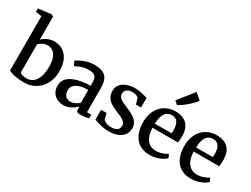

<svg xmlns="http://www.w3.org/2000/svg" viewBox="-69 -1527 2859 2187"><g transform="rotate(30 1360.0 -433.0)"><path d="M-2.5 -753.5V-798.5L165.5 -819H168.5L193.5 -803V-501.5Q209.5 -517.5 232.8 -532.8Q256 -548 286.2 -557.8Q316.5 -567.5 352 -567.5Q410 -567.5 459 -539.5Q508 -511.5 538 -451.8Q568 -392 568 -296.5Q568 -231.5 547.8 -175.8Q527.5 -120 489.8 -78Q452 -36 398.5 -12.5Q345 11 278 11Q223 11 180 3.8Q137 -3.5 110 -12.5Q83 -21.5 76 -27V-742ZM305.5 -491Q280 -491 258.2 -482.5Q236.5 -474 219.8 -462Q203 -450 193.5 -439V-73.5Q199.5 -59.5 226 -51.5Q252.5 -43.5 283.5 -43.5Q330.5 -43.5 365.5 -70.5Q400.5 -97.5 420.2 -150.2Q440 -203 440.5 -281Q442 -355.5 423.8 -402Q405.5 -448.5 374.5 -469.8Q343.5 -491 305.5 -491Z M797 11Q752.5 11 714.5 -7Q676.5 -25 653.5 -61Q630.5 -97 630.5 -151Q630.5 -200.5 657.2 -235.2Q684 -270 730 -291.8Q776 -313.5 835 -324.2Q894 -335 958.5 -336V-368.5Q958.5 -410.5 949.5 -435.5Q940.5 -460.5 917 -471.5Q893.5 -482.5 849.5 -482.5Q792 -482.5 748.8 -465Q705.5 -447.5 681 -435L654 -490.5Q665 -500 698.2 -518Q731.5 -536 779.2 -550.5Q827 -565 880.5 -565Q952 -565 994 -544.2Q1036 -523.5 1054.2 -479.8Q1072.5 -436 1072.5 -367.5V-54L1129 -53.5V-6Q1118 -3.5 1098.8 0Q1079.5 3.5 1057.8 6.2Q1036 9 1018 9Q989 9 977.5 0.2Q966 -8.5 966 -38.5V-69Q954 -55.5 929.8 -36.5Q905.5 -17.5 872 -3.2Q838.5 11 797 11ZM849 -62.5Q874 -62.5 904.8 -76.8Q935.5 -91 958.5 -112V-281Q889.5 -281 844.8 -265.2Q800 -249.5 778.5 -223.2Q757 -197 757 -164Q757 -129 769 -106.5Q781 -84 801.8 -73.2Q822.5 -62.5 849 -62.5Z M1394 11Q1353 11 1314.5 3.5Q1276 -4 1245.5 -13.8Q1215 -23.5 1198 -30V-159H1269.5L1289.5 -81Q1295.5 -72 1311.5 -63Q1327.5 -54 1349.2 -48.5Q1371 -43 1394 -43Q1430.5 -43 1453.5 -52.8Q1476.5 -62.5 1487.2 -80Q1498 -97.5 1498 -120.5Q1498 -148.5 1479.5 -167.5Q1461 -186.5 1426.8 -202.8Q1392.5 -219 1345.5 -238Q1299 -257 1266.8 -281Q1234.5 -305 1218.2 -337.5Q1202 -370 1202 -415Q1202 -460 1228.5 -493.8Q1255 -527.5 1301.8 -546.5Q1348.5 -565.5 1409 -565.5Q1454 -565.5 1487 -559Q1520 -552.5 1542.5 -545.2Q1565 -538 1578.5 -535V-408.5H1512L1490.5 -483Q1486 -491 1473.8 -497.5Q1461.5 -504 1444.5 -508.2Q1427.5 -512.5 1408 -512.5Q1379 -512.5 1357 -503.8Q1335 -495 1323 -479Q1311 -463 1311 -441.5Q1311 -409 1329.2 -389Q1347.5 -369 1377 -355.2Q1406.5 -341.5 1439.5 -328Q1471.5 -314.5 1502.2 -299.2Q1533 -284 1557.5 -264.2Q1582 -244.5 1596.8 -217.2Q1611.5 -190 1611.5 -152Q1611.5 -104.5 1586.5 -67.8Q1561.5 -31 1512.8 -10Q1464 11 1394 11Z M1935 11Q1849 11 1793 -25.8Q1737 -62.5 1709.8 -127.5Q1682.5 -192.5 1682.5 -277.5Q1682.5 -344 1701.8 -397.8Q1721 -451.5 1756.2 -489.2Q1791.5 -527 1839.5 -547.2Q1887.5 -567.5 1945.5 -567.5Q2041.5 -567.5 2093.8 -515.8Q2146 -464 2148.5 -368Q2148.5 -337 2147 -314Q2145.5 -291 2141.5 -274H1806.5Q1808 -227 1818.8 -188.5Q1829.5 -150 1850 -122.2Q1870.5 -94.5 1900.5 -79.5Q1930.5 -64.5 1970 -64.5Q2011 -64.5 2053 -79.2Q2095 -94 2118 -111L2139 -64.5Q2122 -46.5 2090 -29.2Q2058 -12 2017.8 -0.5Q1977.5 11 1935 11ZM1807 -328 2027 -328.5Q2028 -338 2028.8 -350Q2029.5 -362 2029.5 -372Q2029.5 -433 2006.5 -471.2Q1983.5 -509.5 1928.5 -509.5Q1903.5 -509.5 1882.2 -500.5Q1861 -491.5 1844.8 -470.8Q1828.5 -450 1818.8 -415Q1809 -380 1807 -328ZM1918 -638.5 1876.5 -674.5 2038.5 -878.5 2119 -809.5Q2108 -790.5 2083.2 -765Q2058.5 -739.5 2028 -713.5Q1997.5 -687.5 1968.5 -667.2Q1939.5 -647 1919.5 -638.5Z M2477 11Q2391 11 2335 -25.8Q2279 -62.5 2251.8 -127.5Q2224.5 -192.5 2224.5 -277.5Q2224.5 -344 2243.8 -397.8Q2263 -451.5 2298.2 -489.2Q2333.5 -527 2381.5 -547.2Q2429.5 -567.5 2487.5 -567.5Q2583.5 -567.5 2635.8 -515.8Q2688 -464 2690.5 -368Q2690.5 -337 2689 -314Q2687.5 -291 2683.5 -274H2348.5Q2350 -227 2360.8 -188.5Q2371.5 -150 2392 -122.2Q2412.5 -94.5 2442.5 -79.5Q2472.5 -64.5 2512 -64.5Q2553 -64.5 2595 -79.2Q2637 -94 2660 -111L2681 -64.5Q2664 -46.5 2632 -29.2Q2600 -12 2559.8 -0.5Q2519.5 11 2477 11ZM2349 -328 2569 -328.5Q2570 -338 2570.8 -350Q2571.5 -362 2571.5 -372Q2571.5 -433 2548.5 -471.2Q2525.5 -509.5 2470.5 -509.5Q2445.5 -509.5 2424.2 -500.5Q2403 -491.5 2386.8 -470.8Q2370.5 -450 2360.8 -415Q2351 -380 2349 -328Z"/></g></svg>

Font: Merriweather 24pt SemiBold
Style: Regular
Weight: 600
Designer: Eben Sorkin
Foundry: Eben Sorkin
Version: Version 2.100